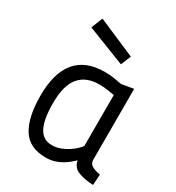

<svg xmlns="http://www.w3.org/2000/svg" viewBox="-178 -842 879 960"><g transform="rotate(30 261.0 -362.0)"><path d="M444 -97Q445 -75 466 -65Q487 -55 510 -52L506 10Q455 8 419.5 -6Q384 -20 378 -58Q368 -49 354 -37Q340 -25 322 -14.5Q304 -4 281.5 3Q259 10 232 10Q137 10 96 -56Q55 -122 55 -246Q55 -376 110 -442.5Q165 -509 276 -509Q310 -509 335.5 -504Q361 -499 375 -497L444 -509ZM228 -59Q253 -59 276.5 -68Q300 -77 319 -89.5Q338 -102 352 -115.5Q366 -129 371 -137V-431Q357 -433 334.5 -437Q312 -441 282 -441Q207 -441 167.5 -394Q128 -347 128 -244Q128 -153 151.5 -106Q175 -59 228 -59ZM349 -640 325 -582 105 -668 131 -734Z"/></g></svg>

Font: Panefresco 400wt
Style: Regular
Weight: 400
Foundry: Campivisivi & Chank Co
Version: Version 1.002